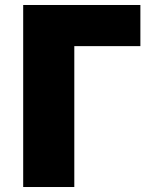

<svg xmlns="http://www.w3.org/2000/svg" viewBox="-20 -750 626 770"><path d="M278 -565V0H73V-730H543V-565Z"/></svg>

Font: M PLUS 1p Black
Style: Regular
Weight: 900
Version: Version 1.061